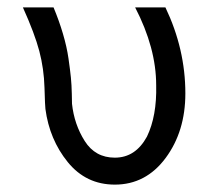

<svg xmlns="http://www.w3.org/2000/svg" viewBox="-20 -492 567 520"><path d="M42 -472H125Q140 -436 150.5 -400.5Q161 -365 165.5 -333.5Q170 -302 172 -282Q174 -262 174.5 -237.5Q175 -213 175 -211Q181 -155 209.5 -110Q238 -65 291 -65Q347 -65 378 -122Q405 -178 403 -261Q403 -362 346 -472H428Q482 -359 482 -239Q482 -136 428.5 -64Q375 8 291 8Q213 8 163.5 -53Q114 -114 103 -197Q102 -203 100.5 -254.5Q99 -306 86.5 -353.5Q74 -401 42 -472Z"/></svg>

Font: Coval
Style: ExtraLight
Weight: 250
Foundry: Context Ltd
Version: Version 001.000